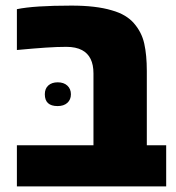

<svg xmlns="http://www.w3.org/2000/svg" viewBox="-20 -662 624 682"><path d="M40 0V-146H312V-401.4Q312 -462.4 271.5 -483.9Q249.5 -495.6 215.8 -495.6Q183.1 -495.6 142.8 -492.9Q102.5 -490.2 40 -484.4V-629.4Q100.6 -642.1 233.9 -642.1Q320.8 -642.1 376.5 -625.5Q404.3 -617.7 423.6 -606Q442.9 -594.2 455.1 -580.1Q483.4 -547.9 492.4 -507.1Q501.5 -466.3 501.5 -409.7V-146H570.3V0ZM184.6 -285.2Q139.2 -285.2 139.2 -327.1Q139.2 -347.2 151.6 -358.4Q164.1 -369.6 185.1 -369.6Q206.5 -369.6 219.2 -357.9Q231.9 -346.2 231.9 -327.1Q231.9 -308.1 219.2 -296.6Q206.5 -285.2 184.6 -285.2Z"/></svg>

Font: Open Sans ExtraBold
Style: Regular
Weight: 800
Designer: Monotype Design Team
Foundry: Monotype Imaging Inc.
Version: Version 3.003; ttfautohint (v1.8.4)